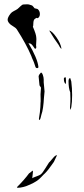

<svg xmlns="http://www.w3.org/2000/svg" viewBox="-20 -770 398 905"><path d="M151 -549Q151 -538 144 -541L137 -551Q128 -564 121.5 -565Q115 -566 114 -567Q157 -494 161 -455V-454Q161 -449 155 -449Q149 -449 147 -455Q146 -460 142 -470Q140 -477 135 -487.5Q130 -498 128 -505Q104 -562 59 -632Q55 -638 45 -644Q35 -650 30 -654Q16 -666 16 -677Q16 -688 29 -705Q35 -713 45.5 -718Q56 -723 63 -728Q68 -732 76.5 -740.5Q85 -749 91 -749H92Q97 -749 103 -749.5Q109 -750 116 -749Q124 -747 129 -745Q133 -744 136.5 -739Q140 -734 143 -731Q146 -730 151.5 -729Q157 -728 159 -726Q168 -717 168 -704Q168 -694 162.5 -688Q157 -682 152 -686Q142 -681 139.5 -674.5Q137 -668 137 -657.5Q137 -647 135 -644Q151 -607 151 -593Q152 -588 151 -574Q150 -560 150 -556ZM256 -559Q257 -557 261.5 -549Q266 -541 270 -540Q266 -566 245.5 -595Q225 -624 212 -626Q223 -607 235 -589Q247 -571 256 -559ZM166 -370Q166 -366 170 -362Q174 -358 173 -354L171 -325Q171 -322 171.5 -305.5Q172 -289 171 -285Q171 -268 168 -241Q166 -232 164 -214Q164 -213 163.5 -209.5Q163 -206 166 -204Q170 -207 172 -216.5Q174 -226 175 -229Q180 -242 183 -264Q186 -286 187 -307L190 -339Q190 -345 188 -361Q186 -375 186 -382V-395Q186 -405 182 -416.5Q178 -428 173 -428Q163 -418 162 -410ZM289 -406Q291 -404 291 -389Q291 -377 290 -374Q281 -380 281 -399Q281 -402 283.5 -404Q286 -406 289 -406ZM316 -265Q320 -288 320 -322Q320 -354 316 -386Q316 -387 311 -402Q307 -402 305 -397.5Q303 -393 303 -388Q303 -354 311 -335L312 -305Q312 -289 310 -263Q311 -261 310.5 -258Q310 -255 310 -252Q315 -257 316 -265ZM117 47Q121 45 126 40.5Q131 36 135 34Q136 37 134 52.5Q132 68 132 70Q136 67 151.5 61.5Q167 56 172 52Q180 46 193 24.5Q206 3 211 -4Q215 -7 222 -16Q229 -25 235.5 -31.5Q242 -38 249 -39L234 -7Q208 31 193 46Q186 52 175 64Q164 76 153 83Q135 95 114 103Q104 108 89.5 111.5Q75 115 66 115Q57 115 61 111Q96 76 117 47Z"/></svg>

Font: BM Euljiro oraeorae
Style: Regular
Weight: 400
Designer: Bongjin Kim; Bomjun Kim; Myungsoo Han; Hyesun Chae; Mikyoung Jeong; Wujin Sim; Minjae Kang; Suwha Jang;
Foundry: Sandoll Inc.
Version: Version 1.000;hotconv 1.0.109;makeexe 2.5.65596